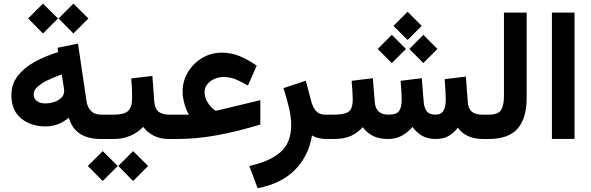

<svg xmlns="http://www.w3.org/2000/svg" viewBox="-20 -750 3188 1036"><path d="M376 -730.5 457 -650.4 376 -569.3 295.9 -650.4ZM211.9 -730.5 293 -650.4 211.9 -569.3 131.8 -650.4ZM524.9 0Q455.6 0 412.4 -27.6Q369.1 -55.2 351.1 -114.7Q294.9 -67.9 226.1 -67.9Q147 -67.9 94.2 -110.8Q41.5 -153.8 41.5 -236.3Q41.5 -296.9 76.4 -341.3Q111.3 -385.7 168.7 -417Q226.1 -448.2 293.9 -468.8L290.5 -492.2L400.9 -514.6L446.8 -203.6Q451.7 -171.9 470.9 -151.6Q490.2 -131.3 526.9 -131.3H541.5V0ZM326.2 -259.3Q326.2 -266.1 325 -274.2Q323.7 -282.2 322.3 -291.5L313 -348.1Q272.9 -334.5 238.5 -317.9Q204.1 -301.3 182.9 -282Q161.6 -262.7 161.6 -240.7Q161.6 -218.3 179 -205.1Q196.3 -191.9 224.6 -191.9Q248.5 -191.9 271.7 -199.5Q294.9 -207 310.5 -221.9Q326.2 -236.8 326.2 -259.3Z M521 -131.3H594.7Q649.9 -131.3 671.4 -151.4Q692.9 -171.4 692.9 -222.2Q692.9 -249.5 691.7 -275.4Q690.4 -301.3 688 -326.7L802.2 -340.3L812 -205.6Q814.5 -167 833.7 -149.2Q853 -131.3 894 -131.3H904.3V0H893.1Q843.3 0 808.8 -18.1Q774.4 -36.1 752.4 -65.4Q723.6 -34.2 682.4 -17.1Q641.1 0 594.7 0H521ZM698.2 65.4 779.3 145.5 698.2 226.6 618.2 145.5ZM534.2 65.4 615.2 145.5 534.2 226.6 454.1 145.5Z M999.5 -131.3Q984.4 -155.8 974.9 -190.9Q965.3 -226.1 965.3 -255.9Q965.3 -313 993.9 -360.6Q1022.5 -408.2 1070.6 -437Q1118.7 -465.8 1176.8 -465.8Q1229 -465.8 1273.4 -447Q1317.9 -428.2 1365.2 -396L1317.9 -288.6Q1284.7 -308.1 1253.2 -321.3Q1221.7 -334.5 1185.5 -334.5Q1161.1 -334.5 1137.7 -324.5Q1114.3 -314.5 1099.1 -296.1Q1084 -277.8 1084 -252.4Q1084 -228.5 1094.7 -207.5Q1105.5 -186.5 1119.6 -172.1Q1133.8 -157.7 1143.6 -152.3Q1146 -151.9 1152.8 -153.8L1384.8 -209.5V-78.1Q1261.7 -40.5 1151.1 -20.3Q1040.5 0 934.6 0H884.8V-131.3Z M1740.2 0Q1716.3 0 1696.5 -5.4Q1676.8 -10.7 1663.6 -19Q1646 89.8 1572.8 165.3Q1499.5 240.7 1370.1 265.6L1325.2 145.5Q1433.6 122.1 1492.4 71.8Q1551.3 21.5 1551.3 -75.7Q1551.3 -119.6 1538.3 -173.1Q1525.4 -226.6 1509.3 -274.4L1630.4 -314.5L1658.7 -205.6Q1667 -172.4 1684.6 -151.9Q1702.1 -131.3 1734.9 -131.3H1753.9V0Z M2179.2 -686.5 2255.4 -610.4 2179.2 -534.2 2103 -610.4ZM2264.2 -562 2340.3 -485.8 2264.2 -409.7 2188.5 -485.8ZM2094.2 -562 2170.4 -485.8 2094.2 -409.7 2018.1 -485.8ZM2330.1 0Q2285.6 0 2255.9 -18.3Q2226.1 -36.6 2206.1 -64.9Q2180.7 -36.1 2148.7 -18.1Q2116.7 0 2074.7 0Q2023.9 0 1991 -17.3Q1958 -34.7 1937.5 -64Q1911.1 -34.2 1874.5 -17.1Q1837.9 0 1779.3 0H1734.4V-131.3H1780.3Q1835.4 -131.3 1859.4 -146.2Q1883.3 -161.1 1883.3 -213.9Q1883.3 -225.1 1881.6 -255.6Q1879.9 -286.1 1877.4 -314L1991.7 -328.1L2002 -201.7Q2006.3 -131.3 2075.7 -131.3Q2118.7 -131.3 2133.1 -150.4Q2147.5 -169.4 2147.5 -213.9Q2147.5 -224.6 2145.8 -255.4Q2144 -286.1 2141.6 -314L2255.9 -328.1L2266.1 -201.7Q2268.1 -169.9 2282.2 -150.6Q2296.4 -131.3 2329.6 -131.3Q2360.4 -131.3 2372.8 -152.6Q2385.3 -173.8 2385.3 -213.9Q2385.3 -231.4 2383.5 -262Q2381.8 -292.5 2379.4 -322.8L2493.7 -336.9L2503.9 -201.7Q2506.3 -163.6 2525.6 -147.5Q2544.9 -131.3 2583.5 -131.3H2598.1V0H2584.5Q2538.6 0 2503.9 -16.4Q2469.2 -32.7 2450.7 -61.5Q2431.2 -34.7 2402.3 -17.3Q2373.5 0 2330.1 0Z M2578.6 -131.3H2616.2Q2668.9 -131.3 2684.1 -157Q2699.2 -182.6 2699.2 -231.4V-682.1H2821.8V-222.2Q2821.8 -112.3 2773.2 -56.2Q2724.6 0 2615.7 0H2578.6Z M3080.1 -682.1V-0.5H2958V-682.1Z"/></svg>

Font: Vazirmatn UI FD
Style: Bold
Weight: 700
Designer: Saber Rastikerdar
Foundry: Saber Rastikerdar
Version: Version 33.003